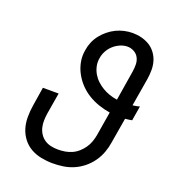

<svg xmlns="http://www.w3.org/2000/svg" viewBox="-136 -849 872 962"><g transform="rotate(20 300.0 -367.5)"><path d="M253 8Q222 8 191.5 2Q161 -4 135.5 -18.5Q110 -33 92 -56.5Q74 -80 65.5 -108Q57 -136 57 -167.5Q57 -199 62 -230L78 -331H162L143 -218Q140 -199 139.5 -179.5Q139 -160 143.5 -142Q148 -124 158 -109Q168 -94 183 -84Q198 -74 216.5 -70Q235 -66 254 -66Q273 -66 291.5 -69Q310 -72 328 -80Q346 -88 361 -101.5Q376 -115 387 -131Q398 -147 404.5 -165.5Q411 -184 414 -202L435 -329Q403 -334 373 -344.5Q343 -355 317 -371Q291 -387 270 -409Q249 -431 234 -458.5Q219 -486 213 -517.5Q207 -549 213 -581Q216 -603 225 -624.5Q234 -646 248.5 -664.5Q263 -683 281.5 -698Q300 -713 320.5 -723Q341 -733 363.5 -738Q386 -743 408 -743Q432 -743 455.5 -737Q479 -731 498.5 -719Q518 -707 532 -688Q546 -669 552.5 -647Q559 -625 559 -600.5Q559 -576 555 -551L530 -402Q540 -403 549 -405Q558 -407 567 -409L554 -331Q545 -329 536 -328Q527 -327 518 -326L495 -190Q491 -163 481 -136Q471 -109 454 -85Q437 -61 413.5 -42Q390 -23 363 -11.5Q336 0 308 4Q280 8 253 8ZM447 -402 473 -563Q476 -582 475.5 -601Q475 -620 466.5 -636Q458 -652 441.5 -661Q425 -670 406 -670Q387 -670 367.5 -661.5Q348 -653 332.5 -639Q317 -625 307 -606.5Q297 -588 294 -568Q290 -546 294.5 -525Q299 -504 309.5 -486Q320 -468 335 -454Q350 -440 367.5 -429.5Q385 -419 405 -412Q425 -405 447 -402Z"/></g></svg>

Font: Iosevka Curly Extended Oblique
Style: Regular
Weight: 400
Width: 7
Italic angle: -9°
Monospace: yes
Designer: Belleve Invis
Foundry: Belleve Invis
Version: Version 11.1.0; ttfautohint (v1.8.3)